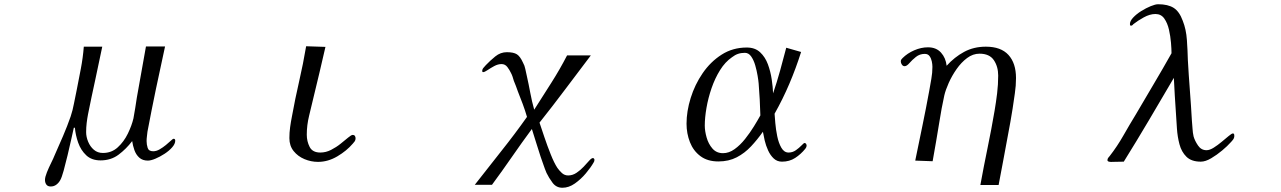

<svg xmlns="http://www.w3.org/2000/svg" viewBox="-20 -760 6040 905"><path d="M806 -97Q806 -82 791.5 -65.5Q777 -49 755.5 -35Q734 -21 712.5 -12Q691 -3 677 -3Q652 -3 636.5 -17Q621 -31 613.5 -52.5Q606 -74 603 -95Q575 -58 539 -31Q503 -4 454 -4Q412 -4 386.5 -28Q361 -52 348.5 -87.5Q336 -123 333 -158H328Q324 -140 316 -104Q308 -68 298.5 -28Q289 12 280 44.5Q271 77 264 89Q257 102 245.5 110.5Q234 119 219 119Q205 119 198.5 110Q192 101 192 88Q192 75 201 52.5Q210 30 221 8Q232 -14 237 -27Q257 -72 277 -118.5Q297 -165 313 -211Q323 -241 328.5 -271.5Q334 -302 341 -333Q351 -384 361 -436Q371 -488 375 -540H462Q446 -461 428.5 -381.5Q411 -302 395 -222Q391 -201 388.5 -180Q386 -159 386 -137Q386 -115 395.5 -92Q405 -69 422.5 -54Q440 -39 465 -39Q506 -39 535 -65.5Q564 -92 582.5 -130Q601 -168 609 -202Q614 -227 617.5 -251.5Q621 -276 625 -300L668 -541H758Q736 -441 715 -340.5Q694 -240 675 -139Q674 -128 672.5 -117Q671 -106 671 -95Q671 -79 676 -63Q681 -47 702 -47Q717 -47 732.5 -56Q748 -65 762 -76.5Q776 -88 785.5 -97Q795 -106 798 -106Q806 -106 806 -97Z M1656 -108Q1656 -100 1652 -94Q1648 -88 1643 -83Q1614 -49 1570 -23Q1526 3 1479 3Q1446 3 1415 -10Q1384 -23 1364 -48Q1344 -73 1344 -109Q1344 -135 1347.5 -160.5Q1351 -186 1356 -211Q1371 -294 1390 -376.5Q1409 -459 1423 -542L1514 -539Q1501 -480 1486.5 -420.5Q1472 -361 1458 -302Q1448 -259 1437 -214.5Q1426 -170 1426 -125Q1426 -94 1439.5 -67.5Q1453 -41 1490 -41Q1516 -41 1540.5 -53.5Q1565 -66 1585.5 -82.5Q1606 -99 1621 -111.5Q1636 -124 1642 -124Q1650 -124 1653 -119Q1656 -114 1656 -108Z M2782 -7Q2782 -3 2781 0Q2780 3 2778 6Q2765 29 2741.5 57Q2718 85 2689.5 105Q2661 125 2631 125Q2602 125 2584.5 101.5Q2567 78 2556 55Q2548 36 2541.5 16.5Q2535 -3 2528 -22Q2518 -54 2507.5 -86.5Q2497 -119 2487 -152Q2439 -87 2393 -20.5Q2347 46 2299 111H2218Q2280 31 2343 -48Q2406 -127 2464 -209Q2455 -240 2444 -269.5Q2433 -299 2421 -329Q2417 -342 2412 -354Q2407 -366 2402 -379Q2399 -389 2396 -398.5Q2393 -408 2388 -417Q2382 -430 2371.5 -444Q2361 -458 2344 -458Q2327 -458 2309.5 -448.5Q2292 -439 2278 -429.5Q2264 -420 2257 -420Q2253 -420 2253 -425Q2253 -434 2259 -440.5Q2265 -447 2270 -453Q2290 -474 2314.5 -494Q2339 -514 2369 -514Q2401 -514 2416.5 -504Q2432 -494 2445 -465Q2453 -451 2456 -435Q2459 -419 2463 -403Q2472 -363 2479.5 -322.5Q2487 -282 2498 -243Q2538 -306 2578.5 -369.5Q2619 -433 2653 -499H2765Q2705 -420 2645 -340Q2585 -260 2523 -182Q2532 -155 2546 -113.5Q2560 -72 2576 -32Q2592 8 2607 31Q2616 44 2628.5 55.5Q2641 67 2658 67Q2679 67 2697.5 54.5Q2716 42 2731 26Q2746 10 2757 -2.5Q2768 -15 2775 -15Q2778 -15 2780 -12Q2782 -9 2782 -7Z M3564 -216Q3563 -254 3561 -291.5Q3559 -329 3556 -366Q3555 -379 3551 -403Q3547 -427 3540 -451.5Q3533 -476 3521 -493.5Q3509 -511 3491 -511Q3473 -511 3458.5 -506Q3444 -501 3430 -490Q3398 -468 3374 -429.5Q3350 -391 3334 -344.5Q3318 -298 3310 -251.5Q3302 -205 3302 -168Q3302 -143 3310.5 -112.5Q3319 -82 3338 -60Q3357 -38 3388 -38Q3416 -38 3442.5 -57Q3469 -76 3492 -105Q3515 -134 3533.5 -164Q3552 -194 3564 -216ZM3782 -73Q3782 -67 3776 -59Q3755 -33 3728 -15.5Q3701 2 3666 2Q3643 2 3627 -13Q3611 -28 3600.5 -51Q3590 -74 3584.5 -97.5Q3579 -121 3576 -139Q3550 -102 3520 -70Q3490 -38 3452.5 -18.5Q3415 1 3366 1Q3315 1 3281.5 -24Q3248 -49 3232 -90Q3216 -131 3216 -177Q3216 -235 3235.5 -298Q3255 -361 3292 -415Q3329 -469 3381.5 -502.5Q3434 -536 3500 -536Q3539 -536 3563 -513.5Q3587 -491 3599.5 -457Q3612 -423 3617.5 -386Q3623 -349 3624 -320Q3642 -373 3657 -427Q3672 -481 3686 -535L3756 -515Q3732 -439 3701 -366Q3670 -293 3631 -224Q3632 -209 3634.5 -179.5Q3637 -150 3643.5 -118Q3650 -86 3663 -63.5Q3676 -41 3697 -41Q3716 -41 3731.5 -52Q3747 -63 3758 -74.5Q3769 -86 3772 -86Q3777 -86 3779.5 -82Q3782 -78 3782 -73Z M4769 -392Q4769 -356 4763.5 -319.5Q4758 -283 4753 -248Q4743 -185 4731 -123Q4719 -61 4708 1Q4703 29 4697.5 56.5Q4692 84 4687 112H4601Q4617 24 4635 -63Q4653 -150 4668 -238Q4675 -279 4680 -320.5Q4685 -362 4685 -404Q4685 -446 4664.5 -476.5Q4644 -507 4597 -507Q4566 -507 4538.5 -486.5Q4511 -466 4489 -434.5Q4467 -403 4452 -369.5Q4437 -336 4431 -310Q4424 -279 4418.5 -248.5Q4413 -218 4408 -187Q4401 -141 4392.5 -94Q4384 -47 4376 0L4294 -3Q4311 -86 4328 -168Q4345 -250 4360 -332Q4365 -361 4370 -389Q4375 -417 4375 -445Q4375 -457 4372 -471Q4369 -485 4361.5 -495.5Q4354 -506 4339 -506Q4315 -506 4297 -491.5Q4279 -477 4266.5 -462.5Q4254 -448 4244 -448Q4236 -448 4231 -455.5Q4226 -463 4226 -470Q4226 -476 4228 -479Q4230 -482 4234 -486Q4257 -509 4289.5 -523Q4322 -537 4354 -537Q4393 -537 4415.5 -512Q4438 -487 4442 -450Q4479 -491 4524.5 -515.5Q4570 -540 4627 -540Q4698 -540 4733.5 -501Q4769 -462 4769 -392Z M5798 -120Q5798 -110 5792.5 -102.5Q5787 -95 5780 -88Q5766 -72 5741 -51Q5716 -30 5689 -14Q5662 2 5640 2Q5596 2 5572.5 -21Q5549 -44 5539.5 -80Q5530 -116 5527.5 -154.5Q5525 -193 5523 -224Q5520 -266 5517.5 -308.5Q5515 -351 5513 -393Q5455 -294 5396.5 -195Q5338 -96 5277 2L5223 3Q5219 4 5209.5 2.5Q5200 1 5200 -5Q5200 -11 5203.5 -16Q5207 -21 5211 -25Q5246 -70 5275 -121Q5304 -172 5334 -221Q5376 -293 5418.5 -364.5Q5461 -436 5502 -509Q5502 -528 5499.5 -558.5Q5497 -589 5490 -620Q5483 -651 5468 -672.5Q5453 -694 5426 -694Q5400 -694 5371 -678Q5342 -662 5322 -646Q5317 -639 5311 -639Q5307 -639 5306.5 -642Q5306 -645 5306 -647Q5306 -661 5321.5 -677.5Q5337 -694 5359.5 -708Q5382 -722 5404 -731Q5426 -740 5439 -740Q5485 -740 5512 -723Q5539 -706 5555 -662Q5571 -622 5574.5 -571.5Q5578 -521 5579 -477Q5583 -406 5588.5 -334.5Q5594 -263 5598 -192Q5600 -173 5601 -154Q5602 -135 5606 -117Q5612 -96 5627 -74Q5642 -52 5667 -52Q5682 -52 5701 -64Q5720 -76 5738.5 -91.5Q5757 -107 5771.5 -119Q5786 -131 5791 -131Q5796 -131 5797 -127.5Q5798 -124 5798 -120Z"/></svg>

Font: Kaisei Tokumin
Style: Regular
Weight: 400
Designer: Font-Kai, 金井和夫
Foundry: KAZUO KANAI
Version: Version 5.003